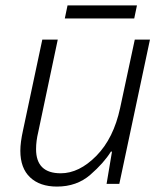

<svg xmlns="http://www.w3.org/2000/svg" viewBox="-20 -678 606 708"><path d="M190 10Q263 10 313 -33.5Q363 -77 389 -119H393L373 0H420L533 -532H477L423 -280Q399 -168 335.5 -103.5Q272 -39 204 -39Q113 -39 113 -128Q113 -158 121 -191L193 -532H136L65 -198Q55 -153 55 -122Q55 -58 91 -24Q127 10 190 10ZM219 -610 229 -658H485L475 -610Z"/></svg>

Font: Noto Sans UI Light
Style: Italic
Weight: 300
Italic angle: -12°
Designer: Monotype Design Team
Foundry: Monotype Imaging Inc.
Version: Version 1.901